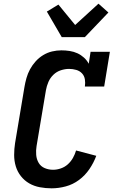

<svg xmlns="http://www.w3.org/2000/svg" viewBox="-20 -1017 640 1045"><path d="M261 8Q228 8 196.5 2Q165 -4 139 -19Q113 -34 94 -58Q75 -82 66 -111.5Q57 -141 57 -173.5Q57 -206 62 -238L113 -543Q117 -567 124 -592Q131 -617 143.5 -640Q156 -663 174 -683Q192 -703 215 -717Q238 -731 263.5 -737Q289 -743 314 -743Q337 -743 359.5 -739.5Q382 -736 401.5 -727Q421 -718 437 -703.5Q453 -689 463 -670L473 -735H578L547 -546H442Q445 -566 442 -585Q439 -604 426.5 -617.5Q414 -631 395 -636.5Q376 -642 356 -642Q334 -642 311 -634.5Q288 -627 270.5 -610Q253 -593 243.5 -571Q234 -549 230 -526L179 -222Q175 -198 177 -174Q179 -150 190.5 -130.5Q202 -111 223.5 -102Q245 -93 269 -93Q290 -93 311.5 -100.5Q333 -108 349.5 -123Q366 -138 377 -157.5Q388 -177 394 -198L504 -169Q490 -131 466.5 -96.5Q443 -62 410 -37.5Q377 -13 338 -2.5Q299 8 261 8ZM316 -815 235 -954 298 -992 389 -881 516 -997 570 -949 442 -815Z"/></svg>

Font: Iosevka HT Extended
Style: Bold Italic
Weight: 700
Width: 7
Italic angle: -9°
Monospace: yes
Designer: Belleve Invis
Foundry: Belleve Invis
Version: Version 32.3.0; ttfautohint (v1.8.4)